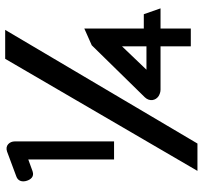

<svg xmlns="http://www.w3.org/2000/svg" viewBox="-40 -652 764 723"><g transform="rotate(-90 341.5 -290.0)"><path d="M23 -570C27 -558 37 -541 59 -549L103 -565V-242H171V-616C171 -635 156 -653 133 -645L39 -610C22 -604 17 -588 23 -570ZM60 72H163L591 -652H482ZM337 -126C320 -108 325 -85 342 -74C349 -70 357 -67 366 -67H529V47H596V-67H672L650 -130H596V-354L533 -326ZM441 -120 529 -212V-120Z"/></g></svg>

Font: Charger Pro
Style: ExBdExt
Weight: 400
Designer: Jasper
Foundry: Cannot Into Space Fonts
Version: Version 1.09